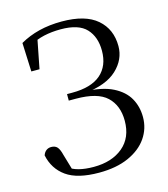

<svg xmlns="http://www.w3.org/2000/svg" viewBox="-113 -834 821 938"><g transform="rotate(-15 297.5 -364.5)"><path d="M272.9 16.1Q163.6 16.1 107.6 -23.8Q51.6 -63.6 36.7 -134.4Q41.9 -149.9 52.7 -157.9Q63.5 -165.9 77.8 -165.9Q97.7 -165.9 108.3 -154Q118.9 -142 125.9 -113.1L152.4 -23.1L117.2 -56.1Q147.4 -34.5 179.6 -26.3Q211.8 -18 254.7 -18Q346.5 -18 402.6 -64.8Q458.6 -111.6 458.6 -197.1Q458.6 -274.2 411.9 -318.4Q365.3 -362.5 254.8 -362.5H219.8V-395.4H246.2Q342.6 -395.4 391.1 -437.6Q439.5 -479.8 439.5 -556.3Q439.5 -626.2 400.8 -667.7Q362.2 -709.3 271.3 -709.3Q225.7 -709.3 186.4 -700.5Q147.1 -691.7 110.6 -670.8V-695.2L153 -708.8L121.4 -547.5H80L74 -693Q118 -718.5 170.8 -731.7Q223.6 -744.9 285.8 -744.9Q405.2 -744.9 464.2 -693.8Q523.2 -642.8 523.2 -557.2Q523.2 -489.6 469.2 -439Q415.1 -388.4 306.3 -377.6V-385.8Q395.2 -382.8 448.2 -356.1Q501.2 -329.4 525.3 -286.8Q549.3 -244.3 549.3 -191.3Q549.3 -133.3 516.7 -86.1Q484 -39 422.2 -11.5Q360.5 16.1 272.9 16.1Z"/></g></svg>

Font: Noto Serif SC ExtraLight
Style: Regular
Weight: 200
Designer: Ryoko NISHIZUKA 西塚涼子 (kana & ideographs); Frank Grießhammer (Latin, Greek & Cyrillic); Wenlong ZHANG 张文龙 (bopomofo); San
Foundry: Adobe
Version: Version 2.002-H1;hotconv 1.1.0;makeotfexe 2.6.0